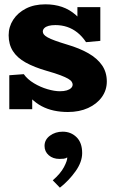

<svg xmlns="http://www.w3.org/2000/svg" viewBox="-20 -504 534 888"><path d="M294 14Q260 14 229.5 7.5Q199 1 172.5 -13Q146 -27 123 -50Q100 -73 82 -105L129 -108V1H23V-156L90 -161Q107 -137 137 -119Q167 -101 199.5 -91.5Q232 -82 257 -82Q276 -82 289 -86Q302 -90 309 -97Q316 -104 316 -113Q316 -119 311.5 -126Q307 -133 295 -140Q283 -147 259.5 -156Q236 -165 197 -176Q138 -193 98.5 -215Q59 -237 39.5 -268Q20 -299 20 -341Q20 -380 41 -412.5Q62 -445 100 -464.5Q138 -484 190 -484Q232 -484 267 -472Q302 -460 331.5 -434Q361 -408 385 -365L338 -361V-471H444V-315L378 -309Q360 -336 338 -353.5Q316 -371 290.5 -379.5Q265 -388 236 -388Q218 -388 205 -384.5Q192 -381 185 -374Q178 -367 178 -358Q178 -351 183 -344.5Q188 -338 200.5 -331Q213 -324 235 -316Q257 -308 290 -298Q348 -281 389 -257.5Q430 -234 452 -202Q474 -170 474 -127Q474 -87 451 -55Q428 -23 387.5 -4.5Q347 14 294 14ZM360 204Q360 245 329.5 288Q299 331 257 364L224 330Q260 299 276 268.5Q292 238 291 224Q284 229 274.5 230Q265 231 255 231Q225 231 205.5 214Q186 197 186 171Q186 142 211 123.5Q236 105 270 105Q308 105 334 130.5Q360 156 360 204Z"/></svg>

Font: BioRhyme ExtraBold
Style: Regular
Weight: 800
Designer: Aoife Mooney
Foundry: Aoife Mooney Type
Version: Version 1.600;gftools[0.9.33]